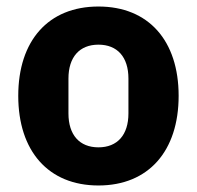

<svg xmlns="http://www.w3.org/2000/svg" viewBox="-20 -557 604 589"><path d="M282 12C436 12 528 -94 528 -263C528 -432 436 -537 282 -537C128 -537 36 -432 36 -263C36 -94 128 12 282 12ZM282 -105C224 -105 190 -143 190 -209V-316C190 -382 224 -420 282 -420C340 -420 374 -382 374 -316V-209C374 -143 340 -105 282 -105Z"/></svg>

Font: IBM Plex Devanagari
Style: Bold
Weight: 700
Designer: Mike Abbink, Paul van der Laan, Pieter van Rosmalen, Erin McLaughlin
Foundry: Bold Monday
Version: Version 1.0